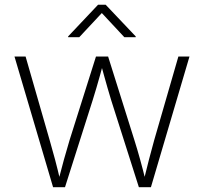

<svg xmlns="http://www.w3.org/2000/svg" viewBox="-20 -782 852 802"><path d="M201.7 0 40.5 -545.9H86.9L187.5 -196.3Q198.7 -157.7 209.7 -116.5Q220.7 -75.2 231.9 -26.9H223.6Q235.4 -73.7 247.1 -115.5Q258.8 -157.2 270.5 -196.3L380.9 -545.9H431.6L541.5 -196.3Q553.7 -157.7 565.2 -116.2Q576.7 -74.7 588.4 -26.9H580.1Q591.3 -74.2 602.3 -115.7Q613.3 -157.2 624 -196.3L725.1 -545.9H771.5L610.4 0H560.1L444.3 -363.8Q436.5 -389.2 429.2 -414.8Q421.9 -440.4 414.6 -466.6Q407.2 -492.7 399.9 -520H412.1Q404.8 -492.7 397.5 -466.6Q390.1 -440.4 382.6 -414.6Q375 -388.7 367.2 -363.8L251.5 0ZM311 -626.5H264.6V-629.9L389.6 -762.2H421.4L546.9 -629.9V-626.5H499.5L405.3 -727.5Z"/></svg>

Font: Inter ExtraLight
Style: Regular
Weight: 250
Designer: Rasmus Andersson
Foundry: rsms
Version: Version 4.001;git-66647c0bb